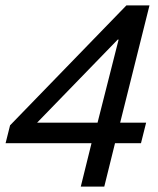

<svg xmlns="http://www.w3.org/2000/svg" viewBox="-20 -695 590 715"><path d="M280.8 0 320.8 -161.7H0.8L17.5 -228.3L450.8 -675H536.7L427.5 -238.3H524.2L505 -161.7H408.3L368.3 0ZM118.3 -238.3H343.3L421.7 -547.5H418.3Z"/></svg>

Font: Funnel Sans
Style: Italic
Weight: 400
Italic angle: -14.036°
Version: Version 1.000; Beta; Release 5; Build 24; ttfautohint (v1.8.